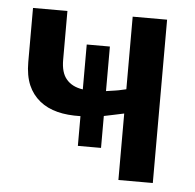

<svg xmlns="http://www.w3.org/2000/svg" viewBox="-43 -553 606 597"><g transform="rotate(5 260.0 -255.0)"><path d="M347.7 -509.8H455.1V0H347.7V-207.5Q324.2 -202.1 315.9 -200.7Q293.5 -195.8 285.2 -194.3V-94.7H212.9V-187.5Q171.4 -186.5 141.1 -194.3Q108.4 -202.6 85.4 -221.2Q61.5 -240.7 49.3 -269Q36.6 -298.8 36.6 -340.8V-509.8H144V-357.4Q144 -317.4 161.1 -297.4Q178.7 -275.9 212.9 -271V-411.1H285.2V-272Q300.8 -274.4 314.9 -276.4Q319.3 -276.9 324.7 -278.1Q330.1 -279.3 336.9 -280.8Q343.8 -282.2 347.7 -283.2Z"/></g></svg>

Font: Lato-SemiBold
Style: Regular
Weight: 500
Designer: Lukasz Dziedzic with Adam Twardoch and Botio Nikoltchev
Foundry: tyPoland Lukasz Dziedzic
Version: ""